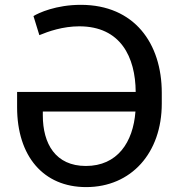

<svg xmlns="http://www.w3.org/2000/svg" viewBox="-20 -757 733 787"><path d="M311.1 -737.2C209.9 -737.2 138.1 -704.2 117.2 -691.1L141.3 -612.9C177.9 -628.2 237.6 -649.1 305 -649.1C474.8 -649.1 535.2 -522.7 536.2 -380.3H50.1V-317.5C50.1 -116.5 158 9.9 333.1 9.9C518.1 9.9 643.1 -130.3 643.1 -332.4V-376.4C643.1 -579.5 530.5 -737.2 311.1 -737.2ZM155.5 -284.1V-299.7H535.2C525.6 -173.3 460.9 -76.7 332 -76.7C207.7 -76.7 155.5 -167.6 155.5 -284.1Z"/></svg>

Font: Margiela Sans Text
Style: Regular
Weight: 400
Designer: Stefan Endress, Andreas Faust
Version: Version 1.100;FEAKit 1.0